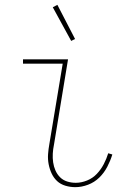

<svg xmlns="http://www.w3.org/2000/svg" viewBox="-20 -765 540 793"><path d="M291 8Q270 8 250 2Q230 -4 216 -17Q202 -30 193.5 -48Q185 -66 181 -86.5Q177 -107 178.5 -128Q180 -149 184 -171L239 -502H75V-520H261L203 -168Q199 -149 198 -130.5Q197 -112 199.5 -94.5Q202 -77 209 -61Q216 -45 228 -33Q240 -21 257 -15.5Q274 -10 293 -10Q316 -10 339.5 -19.5Q363 -29 380 -47Q397 -65 408.5 -87Q420 -109 427 -132L444 -127Q436 -101 423 -76Q410 -51 390 -31.5Q370 -12 343.5 -2Q317 8 291 8ZM274 -596 198 -735 217 -745 290 -604Z"/></svg>

Font: Iosevka Term Curly Thin
Style: Italic
Weight: 100
Italic angle: -9°
Designer: Belleve Invis
Foundry: Belleve Invis
Version: Version 32.3.0